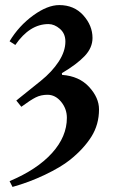

<svg xmlns="http://www.w3.org/2000/svg" viewBox="-20 -506 470 764"><path d="M18.1 214.8Q127.9 168.5 187 103Q246.1 37.6 246.1 -37.1Q246.1 -73.2 223.1 -101.1Q200.2 -128.9 168.9 -128.9Q143.1 -128.9 122.1 -118.4Q101.1 -107.9 64.9 -81.1L44.9 -106L142.1 -184.1Q187 -220.2 213.6 -261Q240.2 -301.8 240.2 -340.8Q240.2 -372.6 218.3 -391.4Q196.3 -410.2 172.9 -410.2Q98.1 -410.2 41 -327.1L18.1 -341.8Q55.2 -403.3 112.1 -444.6Q168.9 -485.8 215.8 -485.8Q274.9 -485.8 311.5 -445.1Q348.1 -404.3 348.1 -355Q348.1 -315.9 316.9 -283Q285.6 -250 226.1 -214.8L227.1 -208Q294.9 -203.1 334.5 -160.2Q374 -117.2 374 -70.8Q374 -10.3 343.5 38.1Q313 86.4 258.8 129.9Q222.2 159.2 158.7 189.5Q95.2 219.7 29.8 237.8Z"/></svg>

Font: Flanker Steampunk
Style: Bold
Weight: 700
Designer: Alexey Kryukov, Leonardo Di Lena
Foundry: Alexey Kryukov, Leonardo Di Lena
Version: 1.210